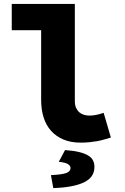

<svg xmlns="http://www.w3.org/2000/svg" viewBox="-20 -716 640 980"><path d="M391 12Q341 12 303.5 -4Q266 -20 240.5 -48.5Q215 -77 202.5 -117Q190 -157 190 -206V-562H40V-696H362V-200Q362 -178 369 -164Q376 -150 386.5 -141.5Q397 -133 410.5 -129.5Q424 -126 437 -126Q468 -126 509 -140L546 -14Q526 -8 508.5 -3Q491 2 473 5Q455 8 435 10Q415 12 391 12ZM252 244 240 178Q297 175 318.5 167Q340 159 340 142Q340 130 326.5 121.5Q313 113 280 110L312 50Q355 53 383.5 60Q412 67 429.5 77.5Q447 88 454.5 102.5Q462 117 462 136Q462 190 407 215.5Q352 241 252 244Z"/></svg>

Font: Source Code Pro Black
Style: Regular
Weight: 900
Monospace: yes
Designer: Paul D. Hunt, Teo Tuominen
Foundry: Adobe Systems Incorporated
Version: Version 2.030;PS 1.000;hotconv 16.6.51;makeotf.lib2.5.65220